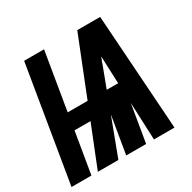

<svg xmlns="http://www.w3.org/2000/svg" viewBox="-181 -898 1062 1061"><g transform="rotate(-30 350.5 -367.5)"><path d="M-19 0H108L152 -263H254L149 0H280L370 -239L330 0H457L497 -239L507 0H638L588 -735H442L296 -368H169L230 -735H103ZM418 -368 464 -490Q469 -503 473.5 -516.5Q478 -530 484 -543Q484 -530 485 -516.5Q486 -503 486 -490L491 -368Z"/></g></svg>

Font: Iosevka Sparkle Extrabold
Style: Italic
Weight: 800
Italic angle: -9°
Designer: Belleve Invis
Foundry: Belleve Invis
Version: Version 4.5.0; ttfautohint (v1.8.3)